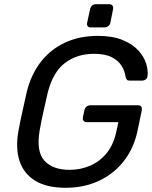

<svg xmlns="http://www.w3.org/2000/svg" viewBox="-20 -880 721 910"><path d="M291 10Q202 10 147.5 -23Q93 -56 73 -116Q53 -176 67 -257Q75 -301 86 -350.5Q97 -400 107 -445Q127 -526 172.5 -585.5Q218 -645 287 -677.5Q356 -710 444 -710Q514 -710 562 -690Q610 -670 637 -639.5Q664 -609 673.5 -576Q683 -543 679 -518Q678 -509 670.5 -503.5Q663 -498 653 -498H594Q585 -498 581.5 -502Q578 -506 575 -516Q572 -542 557 -567Q542 -592 510.5 -608.5Q479 -625 425 -625Q346 -625 288.5 -582Q231 -539 206 -440Q196 -396 186 -351.5Q176 -307 168 -262Q151 -162 190.5 -118.5Q230 -75 310 -75Q362 -75 408 -95Q454 -115 486.5 -155.5Q519 -196 532 -259L541 -301H391Q381 -301 376 -307.5Q371 -314 373 -325L380 -357Q382 -368 390 -374.5Q398 -381 408 -381H634Q645 -381 649.5 -374.5Q654 -368 652 -357L632 -261Q615 -179 568 -118Q521 -57 450 -23.5Q379 10 291 10ZM410 -750Q400 -750 395.5 -756Q391 -762 393 -772L407 -837Q409 -847 416.5 -853.5Q424 -860 434 -860H498Q508 -860 513 -853.5Q518 -847 516 -837L503 -772Q501 -762 493 -756Q485 -750 475 -750Z"/></svg>

Font: Rubik
Style: Italic
Weight: 400
Italic angle: -12°
Designer: Hubert and Fischer
Foundry: Hubert and Fischer
Version: Version 2.300;gftools[0.9.30]